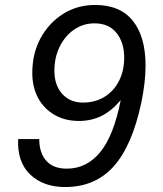

<svg xmlns="http://www.w3.org/2000/svg" viewBox="-20 -735 658 773"><path d="M53 -175H138Q138 -120 166 -88Q194 -56 249 -56Q329 -56 383.5 -122.5Q438 -189 466 -332Q429 -288 388 -268Q347 -248 298 -248Q242 -248 199.5 -272.5Q157 -297 133.5 -340.5Q110 -384 110 -442Q110 -520 143.5 -581.5Q177 -643 234 -679Q291 -715 363 -715Q464 -715 515 -651Q566 -587 566 -471Q566 -404 549 -322Q512 -148 437.5 -65Q363 18 242 18Q155 18 102 -32Q49 -82 53 -175ZM314 -322Q363 -322 400.5 -345Q438 -368 459 -409Q480 -450 480 -503Q480 -564 449 -602.5Q418 -641 361 -641Q315 -641 278.5 -616Q242 -591 220.5 -547.5Q199 -504 199 -450Q199 -392 230.5 -357Q262 -322 314 -322Z"/></svg>

Font: Fragment Mono
Style: Italic
Weight: 400
Italic angle: -12°
Designer: Wei Huang based on Nimbus Sans by URW Studio, based on Helvetica by Max Miedinger.
Foundry: Wei Huang
Version: Version 1.011; ttfautohint (v1.8.4.7-5d5b)